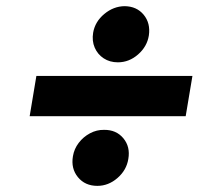

<svg xmlns="http://www.w3.org/2000/svg" viewBox="-20 -606 715 626"><path d="M607.4 -358.4 585.4 -227.1H76.7L98.6 -358.4ZM297.4 0Q257.3 0 234.1 -28.3Q210.9 -56.6 217.8 -96.7Q221.7 -120.6 236.6 -140.1Q251.5 -159.7 273.4 -171.4Q295.4 -183.1 319.3 -182.6Q358.9 -183.1 382.1 -155.3Q405.3 -127.4 398.4 -87.9Q392.6 -51.3 363 -25.6Q333.5 0 297.4 0ZM364.3 -402.8Q337.9 -402.8 318.1 -415.8Q298.3 -428.7 288.8 -450.7Q279.3 -472.7 283.7 -499.5Q290 -535.6 320.1 -560.5Q350.1 -585.4 386.2 -585.9Q425.8 -585.4 448.5 -557.9Q471.2 -530.3 465.3 -490.2Q459.5 -454.1 430.2 -428.5Q400.9 -402.8 364.3 -402.8Z"/></svg>

Font: Inter 24pt ExtraBold
Style: Italic
Weight: 800
Italic angle: -9.3988°
Designer: Rasmus Andersson
Foundry: rsms
Version: Version 4.001;git-66647c0bb